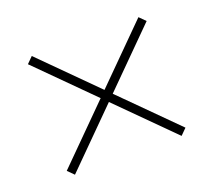

<svg xmlns="http://www.w3.org/2000/svg" viewBox="-73 -595 596 538"><g transform="rotate(-20 225.5 -326.0)"><path d="M49 -167 208 -326 49 -485 67 -503 226 -344 385 -503 403 -485 244 -326 403 -167 385 -149 226 -308 67 -149Z"/></g></svg>

Font: Noto Sans Telugu Condensed Thin
Style: Regular
Weight: 100
Width: 3
Designer: Jelle Bosma - Monotype Design Team
Foundry: Monotype Imaging Inc.
Version: Version 2.005; ttfautohint (v1.8.4.7-5d5b)